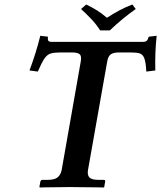

<svg xmlns="http://www.w3.org/2000/svg" viewBox="-20 -832 716 853"><path d="M425 -697Q407 -725 385 -748Q363 -771 340 -792L363 -812Q390 -799 411.5 -785.5Q433 -772 455 -753Q486 -773 511.5 -786.5Q537 -800 568 -812L583 -792Q552 -770 523.5 -746.5Q495 -723 468 -697ZM209 -646H615Q631 -646 635.5 -655.5Q640 -665 641 -669L676 -673Q668 -599 670 -519L630 -514Q628 -554 621.5 -572Q615 -590 601.5 -594.5Q588 -599 561 -599H509Q484 -599 472 -590.5Q460 -582 456 -557L371 -77Q367 -54 377.5 -43.5Q388 -33 416 -33H441Q449 -33 447 -24L443 -1L441 1Q441 1 423 0.5Q405 0 379 0Q353 0 328 -0.5Q303 -1 289 -1Q276 -1 254.5 -0.5Q233 0 210.5 0Q188 0 172.5 0.5Q157 1 157 1L155 -1L159 -24Q161 -33 168 -33H193Q223 -33 236.5 -44.5Q250 -56 254 -77L339 -560Q343 -583 334 -591Q325 -599 299 -599H248Q222 -599 206 -594.5Q190 -590 177.5 -572Q165 -554 148 -514L111 -519Q126 -559 138 -597.5Q150 -636 159 -673L193 -669Q192 -665 193 -655.5Q194 -646 209 -646Z"/></svg>

Font: Libertinus Serif SemiBold
Style: Italic
Weight: 600
Italic angle: -11.5°
Designer: Philipp H. Poll, Khaled Hosny
Foundry: Caleb Maclennan
Version: Version 7.051;RELEASE